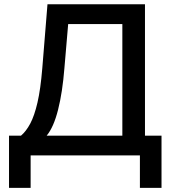

<svg xmlns="http://www.w3.org/2000/svg" viewBox="-20 -748 821 924"><path d="M23.4 156.2V-95.2H81.1Q105.5 -115.7 125.5 -153.1Q145.5 -190.4 160.4 -254.6Q175.3 -318.8 183.6 -420.4L208.5 -727.5H677.7V-95.2H757.3V156.2H653.3V0H127.4V156.2ZM204.6 -95.2H568.8V-632.3H308.1L290 -420.4Q280.8 -304.2 259.5 -220Q238.3 -135.7 204.6 -95.2Z"/></svg>

Font: Inter Display Medium
Style: Regular
Weight: 500
Designer: Rasmus Andersson
Foundry: rsms
Version: Version 4.001;git-9221beed3